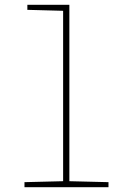

<svg xmlns="http://www.w3.org/2000/svg" viewBox="-20 -780 540 800"><path d="M432 0V-21L269 -25V-760H94V-739L243 -735V-25L82 -21V0Z"/></svg>

Font: Noto Sans Mono UI Condensed Thin
Style: Regular
Weight: 250
Width: 3
Designer: Monotype Design team
Foundry: Monotype Imaging Inc.
Version: 1.000